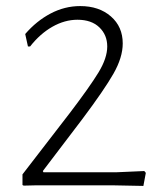

<svg xmlns="http://www.w3.org/2000/svg" viewBox="-20 -610 526 632"><path d="M384 -467Q384 -421 353.5 -367.5Q323 -314 251 -218L121 -47L123 -43H364L455 -47L460 -41L452 2L350 0H100L58 1L54 -1V-36L209 -237Q276 -325 304.5 -372Q333 -419 333 -457Q333 -495 307 -520Q281 -545 235 -545Q193 -545 152.5 -522Q112 -499 79 -457H72L63 -498Q100 -541 146.5 -565.5Q193 -590 244 -590Q306 -590 345 -556Q384 -522 384 -467Z"/></svg>

Font: Luna Sans Light
Style: Regular
Weight: 300
Designer: Juan Pablo del Peral
Foundry: Huerta Tipografica
Version: Version 2.001; ttfautohint (v1.5)